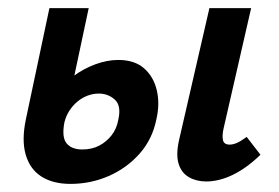

<svg xmlns="http://www.w3.org/2000/svg" viewBox="-20 -441 688 474"><path d="M154 13Q111 13 82.5 -5Q54 -23 43.5 -59Q33 -95 44 -147L102 -421H199L139 -139Q132 -102 144.5 -87Q157 -72 183 -72Q207 -72 225 -81.5Q243 -91 255.5 -107Q268 -123 272 -145Q280 -180 263.5 -195Q247 -210 224 -210Q210 -210 196.5 -205Q183 -200 171.5 -190.5Q160 -181 151.5 -168Q143 -155 139 -139H78Q91 -175 112.5 -204Q134 -233 160.5 -252.5Q187 -272 216 -282.5Q245 -293 272 -293Q312 -293 335.5 -272.5Q359 -252 367 -218.5Q375 -185 366 -146Q356 -97 324.5 -61.5Q293 -26 248.5 -6.5Q204 13 154 13ZM489 7Q465 7 446.5 -3.5Q428 -14 421 -36.5Q414 -59 422 -95L497 -421H600L532 -124Q528 -106 530.5 -95Q533 -84 547 -84Q555 -84 564.5 -88Q574 -92 589 -103L623 -59Q589 -26 555 -9.5Q521 7 489 7Z"/></svg>

Font: Ysabeau
Style: Bold Italic
Weight: 700
Italic angle: -12°
Designer: Christian Thalmann (Catharsis Fonts)
Version: Version 2.002